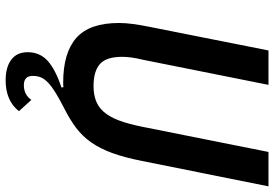

<svg xmlns="http://www.w3.org/2000/svg" viewBox="-162 -576 949 664"><g transform="rotate(90 312.0 -243.5)"><path d="M273 -698 186 -263Q181 -243 178.5 -225Q176 -207 176 -192Q176 -137 201 -115Q226 -93 277 -93Q305 -93 327 -101Q349 -109 366 -128Q383 -147 395.5 -179.5Q408 -212 418 -262L505 -698H624L536 -260Q524 -199 508.5 -157Q493 -115 472 -85Q451 -55 422 -33Q393 -11 353 9Q320 26 299 39Q278 52 265 64.5Q252 77 247 89.5Q242 102 242 117Q242 148 274 148Q307 148 325 122L364 165Q328 211 257 211Q212 211 186 191.5Q160 172 160 135Q160 93 189.5 66Q219 39 282 18L281 11Q276 12 265 12Q162 12 110.5 -33.5Q59 -79 59 -181Q59 -204 62.5 -229.5Q66 -255 72 -285L154 -698Z"/></g></svg>

Font: IBM Plex Sans Cond SmBld
Style: Italic
Weight: 600
Width: 3
Italic angle: -11°
Designer: Mike Abbink, Paul van der Laan, Pieter van Rosmalen
Foundry: Bold Monday
Version: Version 1.3